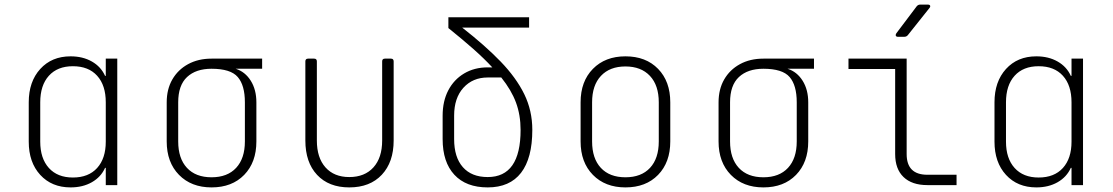

<svg xmlns="http://www.w3.org/2000/svg" viewBox="-20 -805 4840 835"><path d="M287 10Q205 10 155 -44.5Q105 -99 105 -189V-360Q105 -450 155 -505Q205 -560 287 -560Q340 -560 379.5 -537.5Q419 -515 437 -475H440V-550H490V0H440V-75H437Q419 -35 379.5 -12.5Q340 10 287 10ZM297 -33Q365 -33 402.5 -74.5Q440 -116 440 -189V-360Q440 -434 402.5 -475.5Q365 -517 297 -517Q230 -517 192.5 -475.5Q155 -434 155 -360V-189Q155 -116 192.5 -74.5Q230 -33 297 -33Z M900 10Q812 10 758.5 -44.5Q705 -99 705 -190V-360Q705 -417 729.5 -459.5Q754 -502 798 -526Q842 -550 900 -550H1120V-506H1005Q1046 -493 1070.5 -454Q1095 -415 1095 -360V-190Q1095 -99 1042 -44.5Q989 10 900 10ZM900 -34Q969 -34 1007 -75Q1045 -116 1045 -190V-360Q1045 -434 1014 -470Q983 -506 900 -506Q832 -506 793.5 -470Q755 -434 755 -360V-190Q755 -116 793 -75Q831 -34 900 -34Z M1499 10Q1410 10 1359 -44.5Q1308 -99 1308 -194V-538Q1308 -550 1320 -550H1346Q1358 -550 1358 -538V-194Q1358 -119 1395.5 -77Q1433 -35 1499 -35Q1566 -35 1604 -77Q1642 -119 1642 -194V-538Q1642 -550 1654 -550H1680Q1692 -550 1692 -538V-194Q1692 -100 1640.5 -45Q1589 10 1499 10Z M2101 10Q2007 10 1956 -45Q1905 -100 1905 -200V-302Q1905 -365 1929.5 -412Q1954 -459 1998.5 -485.5Q2043 -512 2101 -512H2121Q2086 -550 2038.5 -592Q1991 -634 1930 -683V-730H2281V-685H1990Q2090 -607 2157.5 -537Q2225 -467 2260 -395.5Q2295 -324 2295 -240Q2295 -117 2246 -53.5Q2197 10 2101 10ZM2101 -35Q2244 -35 2244 -240Q2244 -305 2224 -359Q2204 -413 2160 -468H2101Q2036 -468 1995.5 -423.5Q1955 -379 1955 -302V-200Q1955 -121 1993 -78Q2031 -35 2101 -35Z M2700 10Q2612 10 2558.5 -44.5Q2505 -99 2505 -190V-360Q2505 -451 2558.5 -505.5Q2612 -560 2700 -560Q2789 -560 2842 -505.5Q2895 -451 2895 -360V-190Q2895 -99 2842 -44.5Q2789 10 2700 10ZM2700 -34Q2769 -34 2807 -75Q2845 -116 2845 -190V-360Q2845 -434 2806.5 -475Q2768 -516 2700 -516Q2632 -516 2593.5 -475Q2555 -434 2555 -360V-190Q2555 -116 2593 -75Q2631 -34 2700 -34Z M3300 10Q3212 10 3158.5 -44.5Q3105 -99 3105 -190V-360Q3105 -417 3129.5 -459.5Q3154 -502 3198 -526Q3242 -550 3300 -550H3520V-506H3405Q3446 -493 3470.5 -454Q3495 -415 3495 -360V-190Q3495 -99 3442 -44.5Q3389 10 3300 10ZM3300 -34Q3369 -34 3407 -75Q3445 -116 3445 -190V-360Q3445 -434 3414 -470Q3383 -506 3300 -506Q3232 -506 3193.5 -470Q3155 -434 3155 -360V-190Q3155 -116 3193 -75Q3231 -34 3300 -34Z M4013 0Q3946 0 3909.5 -35Q3873 -70 3873 -135V-505H3670V-550H3923V-135Q3923 -45 4013 -45H4140V0ZM3885 -645Q3878 -645 3876 -649.5Q3874 -654 3878 -660L3967 -778Q3973 -785 3982 -785H4015Q4023 -785 4025 -780.5Q4027 -776 4022 -770L3928 -652Q3922 -645 3913 -645Z M4487 10Q4405 10 4355 -44.5Q4305 -99 4305 -189V-360Q4305 -450 4355 -505Q4405 -560 4487 -560Q4540 -560 4579.5 -537.5Q4619 -515 4637 -475H4640V-550H4690V0H4640V-75H4637Q4619 -35 4579.5 -12.5Q4540 10 4487 10ZM4497 -33Q4565 -33 4602.5 -74.5Q4640 -116 4640 -189V-360Q4640 -434 4602.5 -475.5Q4565 -517 4497 -517Q4430 -517 4392.5 -475.5Q4355 -434 4355 -360V-189Q4355 -116 4392.5 -74.5Q4430 -33 4497 -33Z"/></svg>

Font: Pitagon Sans Mono Thin
Style: Regular
Weight: 100
Monospace: yes
Designer: Travis Tran
Foundry: Pitagon
Version: Version 1.001; ttfautohint (v1.8.4.7-5d5b);gftools[0.9.26]